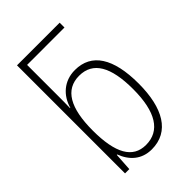

<svg xmlns="http://www.w3.org/2000/svg" viewBox="-227 -852 955 955"><g transform="rotate(-45 250.0 -375.0)"><path d="M259 10C383 10 444 -96 444 -268C444 -446 384 -540 267 -540C190 -540 137 -491 118 -423H116C117 -450 117 -489 117 -518V-726H380V-760H80V0H110L116 -94H119C142 -33 187 10 259 10ZM254 -26C161 -26 117 -105 117 -264C117 -423 164 -505 262 -505C359 -505 405 -425 405 -268C405 -108 353 -26 254 -26Z"/></g></svg>

Font: Noto Sans Mono ExtraCondensed ExtraLight
Style: Regular
Weight: 200
Width: 2
Designer: Monotype Design Team
Foundry: Monotype Imaging Inc.
Version: Version 2.014